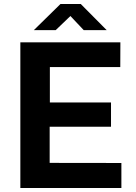

<svg xmlns="http://www.w3.org/2000/svg" viewBox="-20 -933 674 953"><path d="M81 0V-723H577.5L577 -600H227.5V-424.5H531V-304H226.5V-124.5L582.5 -124V0ZM395.5 -783.5 329.5 -853.5 256.5 -783.5H148L280 -913H381L509.5 -783.5Z"/></svg>

Font: Public Sans
Style: Bold
Weight: 700
Designer: The Public Sans project authors (U.S. Web Design System). Libre Franklin designed by Pablo Impallari and Rodrigo Fuenzal
Version: Version 1.008; ttfautohint (v1.8.1) -l 8 -r 50 -G 200 -x 14 